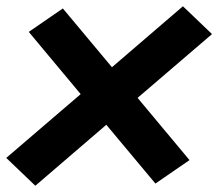

<svg xmlns="http://www.w3.org/2000/svg" viewBox="-49 -647 698 614"><path d="M64 -53 -29 -142 209 -346 43 -545 152 -620 309 -432 536 -627 629 -538 391 -334 557 -135 448 -60 291 -248Z"/></svg>

Font: Iosevka Aile Heavy
Style: Italic
Weight: 900
Italic angle: -9°
Designer: Belleve Invis
Foundry: Belleve Invis
Version: Version 31.1.0; ttfautohint (v1.8.4)